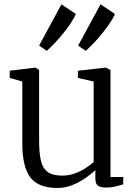

<svg xmlns="http://www.w3.org/2000/svg" viewBox="-20 -878 645 908"><path d="M480.5 9Q456.5 9 443.8 0.5Q431 -8 431 -33V-73Q411.5 -55 383.2 -35.5Q355 -16 321.5 -2.5Q288 11 251.5 11Q161.5 11 123.5 -39Q85.5 -89 85.5 -200V-492.5L26 -509.5V-543.5L144.5 -558H148.5L165 -547V-210.5Q165 -154 173.5 -118Q182 -82 205.8 -64.8Q229.5 -47.5 274 -47.5Q306 -47.5 333.8 -57.8Q361.5 -68 384.5 -82.8Q407.5 -97.5 423 -111.5V-492.5L348.5 -509.5V-543.5L478 -558H481.5L502.5 -547V-41H563L562.5 -6Q546 -1.5 526.2 3.8Q506.5 9 480.5 9ZM384.5 -638 349.5 -662.5 455.5 -857.5 523.5 -812Q516 -793 499 -768Q482 -743 461.2 -717.5Q440.5 -692 420.2 -671Q400 -650 385.5 -638ZM200.5 -638 165 -662.5 270.5 -857.5 338.5 -812Q331 -793 314.2 -768Q297.5 -743 276.8 -717.5Q256 -692 235.8 -671Q215.5 -650 201.5 -638Z"/></svg>

Font: Merriweather 36pt Light
Style: Regular
Weight: 300
Designer: Eben Sorkin
Foundry: Eben Sorkin
Version: Version 2.100